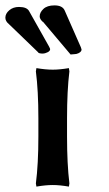

<svg xmlns="http://www.w3.org/2000/svg" viewBox="-126 -690 406 716"><path d="M17.1 -181.2V-249Q17.1 -351.6 7.8 -423.8L9.8 -436Q43.9 -430.2 70.8 -430.2Q96.7 -430.2 130.9 -436L132.8 -423.8Q124 -351.6 124 -249V-181.2Q124 -78.1 132.8 -5.9L130.9 5.9Q96.7 0 70.8 0Q43.9 0 9.8 5.9L7.8 -5.9Q17.1 -78.1 17.1 -181.2ZM-55.2 -664.1Q-25.4 -664.1 -17.1 -647.9L57.1 -516.1Q61 -508.3 61 -506.8Q61 -499.5 51 -494.9Q41 -490.2 34.2 -490.2Q20 -490.2 16.1 -494.1H17.1Q-1 -511.7 -37.8 -547.1Q-74.7 -582.5 -92.8 -600.1Q-106 -610.8 -106 -624Q-106 -639.2 -91.6 -651.6Q-77.1 -664.1 -55.2 -664.1ZM77.1 -669.9Q106.9 -669.9 115.2 -650.9L175.8 -513.2Q178.2 -505.9 178.2 -504.9Q178.2 -502.4 176 -498.8Q173.8 -495.1 166.5 -491.5Q159.2 -487.8 148.9 -487.8Q137.2 -487.3 137.2 -486.8L34.2 -608.9V-607.9Q22 -618.7 22 -628.9Q22 -643.6 35.9 -656.7Q49.8 -669.9 77.1 -669.9Z"/></svg>

Font: Linear Smooth
Style: Bold
Weight: 700
Designer: Philipp H. Poll, Flanker
Foundry: Philipp H. Poll, reworked by Flanker
Version: Version 1.061 | FøM Fix